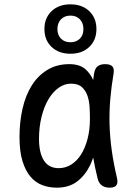

<svg xmlns="http://www.w3.org/2000/svg" viewBox="-20 -856 640 886"><path d="M242 10Q206 10 174.5 -2Q143 -14 120 -41.5Q97 -69 83.5 -113.5Q70 -158 70 -224Q70 -293 84 -354.5Q98 -416 126.5 -461.5Q155 -507 198.5 -533.5Q242 -560 300 -560Q348 -560 375 -536Q397 -516 410 -487Q412 -502 414 -516Q418 -541 431 -550.5Q444 -560 465 -560Q489 -560 498.5 -549.5Q508 -539 504 -516Q494 -457 489 -399.5Q484 -342 485.5 -283.5Q487 -225 495.5 -163.5Q504 -102 520 -34Q525 -12 517 -1Q509 10 486 10Q463 10 449 -1Q435 -12 430 -34Q418 -83 410 -129Q404 -111 396 -94Q374 -48 336.5 -19Q299 10 242 10ZM251 -80Q282 -80 308.5 -96.5Q335 -113 354 -143Q373 -173 384 -215Q395 -257 395 -308Q395 -332 393.5 -360.5Q392 -389 384 -413Q376 -437 358.5 -453.5Q341 -470 308 -470Q277 -470 250 -450.5Q223 -431 203 -397Q183 -363 171.5 -316Q160 -269 160 -215Q160 -151 182.5 -115.5Q205 -80 251 -80ZM305 -608Q251 -608 218 -639.5Q185 -671 185 -722Q185 -773 218 -804.5Q251 -836 305 -836Q359 -836 392 -804.5Q425 -773 425 -722Q425 -671 392 -639.5Q359 -608 305 -608ZM305 -661Q332 -661 348.5 -677.5Q365 -694 365 -722Q365 -750 348.5 -767Q332 -784 305 -784Q278 -784 261.5 -767Q245 -750 245 -722Q245 -694 261.5 -677.5Q278 -661 305 -661Z"/></svg>

Font: Maple Mono NF CN
Style: Regular
Weight: 400
Monospace: yes
Designer: subframe7536
Version: Version 7.000